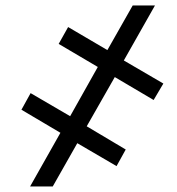

<svg xmlns="http://www.w3.org/2000/svg" viewBox="-20 -675 640 695"><path d="M293.9 -217.8 395.5 -396 536.1 -313 571.3 -372.6 428.2 -456.1 541 -655.3H460.4L368.7 -493.7L226.6 -577.1L192.4 -516.1L334 -432.6L233.9 -254.4L90.8 -337.9L57.6 -277.8L198.7 -194.3L88.9 0H170.9L259.8 -156.7L401.9 -73.7L435.1 -133.8Z"/></svg>

Font: Roboto Mono
Style: Regular
Weight: 400
Monospace: yes
Designer: Google
Version: Version 3.000